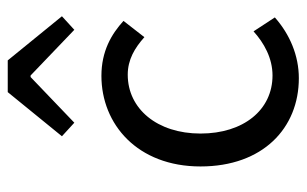

<svg xmlns="http://www.w3.org/2000/svg" viewBox="-168 -612 792 496"><g transform="rotate(-90 228.0 -364.0)"><path d="M274 12C332 12 387 -11 431 -50L395 -105C365 -78 326 -56 281 -56C192 -56 131 -131 131 -242C131 -354 195 -430 283 -430C322 -430 352 -412 380 -387L422 -441C388 -472 344 -498 280 -498C155 -498 46 -405 46 -242C46 -81 145 12 274 12ZM124 -600 159 -568 277 -681H281L399 -568L434 -600L320 -740H238Z"/></g></svg>

Font: Giro Sans Regular
Style: Regular
Weight: 400
Designer: Paul D. Hunt
Foundry: Adobe Systems Incorporated
Version: Version 1.000;PS 1.0;hotconv 1.0.88;makeotf.lib2.5.647800